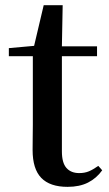

<svg xmlns="http://www.w3.org/2000/svg" viewBox="-20 -706 422 742"><path d="M241.2 16.1Q172.9 16.1 139.4 -18.6Q106 -53.2 106 -126Q106 -152.3 106.4 -173.3Q106.9 -194.3 106.9 -223.1V-488.8H14.2V-520L111.8 -528.8L148.9 -686H222.2L219.2 -526.9H355V-488.8H219.2V-121.1Q219.2 -76.7 236.8 -56.9Q254.4 -37.1 286.1 -37.1Q307.1 -37.1 323.5 -43.9Q339.8 -50.8 359.9 -64.9L375 -47.9Q353 -17.1 320.3 -0.5Q287.6 16.1 241.2 16.1Z"/></svg>

Font: Source Han Serif TW SemiBold
Style: Regular
Weight: 600
Designer: Ryoko NISHIZUKA Ë•øÂ°öÊ∂ºÂ≠ê (kana & ideographs); Frank Grie√ühammer (Latin, Greek & Cyrillic); Wenlong ZHANG Âº†ÊñáÈæô 
Foundry: Adobe
Version: Version 2.003;hotconv 1.1.1;makeotfexe 2.6.0